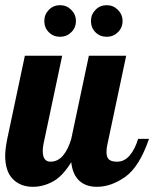

<svg xmlns="http://www.w3.org/2000/svg" viewBox="-28 -715 595 741"><path d="M21.5 -24C41.2 -4 67 6 99 6C125 6 150.5 -0.7 175.5 -14C200.5 -27.3 224.3 -52.3 247 -89C250.3 -57.7 260.5 -34 277.5 -18C294.5 -2 317.3 6 346 6C382.7 6 419.2 -6.8 455.5 -32.5C491.8 -58.2 522.3 -107 547 -179H505C497 -152.3 486.2 -131 472.5 -115C458.8 -99 442.7 -91 424 -91C409.3 -91 398.8 -93.8 392.5 -99.5C386.2 -105.2 383 -114.7 383 -128C383 -139.3 384.3 -150 387 -160L459 -500H315L247 -179C239 -151.7 228.3 -130.2 215 -114.5C201.7 -98.8 185.7 -91 167 -91C147 -91 137 -104.7 137 -132C137 -140.7 138 -150 140 -160L212 -500H68L0 -179C-5.3 -152.3 -8 -130.7 -8 -114C-8 -74 1.8 -44 21.5 -24ZM160.5 -590.5C172.2 -578.8 186.7 -573 204 -573C220.7 -573 235 -578.8 247 -590.5C259 -602.2 265 -616.7 265 -634C265 -650.7 259 -665 247 -677C235 -689 220.7 -695 204 -695C186.7 -695 172.2 -689 160.5 -677C148.8 -665 143 -650.7 143 -634C143 -616.7 148.8 -602.2 160.5 -590.5ZM340.5 -590.5C352.2 -578.8 366.7 -573 384 -573C400.7 -573 415 -578.8 427 -590.5C439 -602.2 445 -616.7 445 -634C445 -650.7 439 -665 427 -677C415 -689 400.7 -695 384 -695C366.7 -695 352.2 -689 340.5 -677C328.8 -665 323 -650.7 323 -634C323 -616.7 328.8 -602.2 340.5 -590.5Z"/></svg>

Font: DonutKreme
Style: Regular
Weight: 400
Designer: Impallari Type
Foundry: Impallari Type
Version: Version 2.100